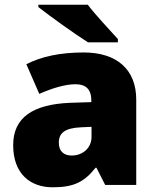

<svg xmlns="http://www.w3.org/2000/svg" viewBox="-20 -837 663 816"><path d="M353 -817H143V-807C191 -769 300 -691 354 -657H481V-671C448 -708 387 -772 353 -817ZM336 -614C236 -614 156 -597 92 -564L147 -438C201 -462 257 -479 301 -479C342 -479 368 -460 368 -411V-403L276 -400C120 -393 36 -338 36 -220C36 -99 108 -41 204 -41C296 -41 339 -65 386 -124H390L427 -51H559V-414C559 -542 476 -614 336 -614ZM325 -296 369 -298V-255C369 -208 331 -176 285 -176C252 -176 230 -193 230 -231C230 -271 255 -293 325 -296Z"/></svg>

Font: Noto Sans Tamil UI Black
Style: Regular
Weight: 900
Designer: Jelle Bosma - Monotype Design Team
Foundry: Monotype Imaging Inc.
Version: Version 2.004